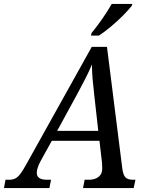

<svg xmlns="http://www.w3.org/2000/svg" viewBox="-71 -951 748 971"><path d="M-51 0 -43 -42H-25Q-7 -42 5.5 -48Q18 -54 31 -70.5Q44 -87 62 -120L393 -714H470L547 -103Q551 -68 562.5 -55Q574 -42 601 -42H614L605 0H349L357 -42H379Q409 -42 427.5 -56.5Q446 -71 446 -98Q446 -105 445.5 -113Q445 -121 445 -127L432 -239H191L133 -134Q123 -115 119 -101Q115 -87 115 -77Q115 -42 166 -42H187L179 0ZM320 -476 218 -289H426L406 -467Q401 -511 397.5 -550Q394 -589 394 -625Q379 -589 362 -556Q345 -523 320 -476ZM389 -771 392 -784Q417 -814 445 -854Q473 -894 494 -931H598L595 -921Q579 -901 551 -872.5Q523 -844 490 -816.5Q457 -789 429 -771Z"/></svg>

Font: Noto Serif SemiCondensed
Style: Italic
Weight: 400
Width: 4
Italic angle: -12°
Designer: Monotype Design Team
Foundry: Monotype Imaging Inc.
Version: Version 2.013